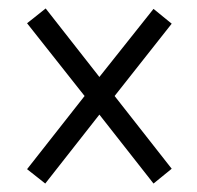

<svg xmlns="http://www.w3.org/2000/svg" viewBox="-20 -585 465 454"><path d="M87 -151 215 -314 343 -151 386 -186 251 -358 386 -529 343 -564 215 -403 88 -565 44 -530 180 -358 44 -185Z"/></svg>

Font: Noto Serif Georgian ExtraCondensed
Style: Regular
Weight: 400
Width: 2
Designer: Monotype Design Team, Akaki Razmadze
Foundry: Google LLC
Version: Version 2.003